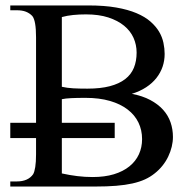

<svg xmlns="http://www.w3.org/2000/svg" viewBox="-20 -682 690 702"><path d="M499.5 -173.3Q499.5 -206.5 486.1 -234.1Q472.7 -261.7 446.5 -281.7Q420.4 -301.8 381.8 -313Q343.3 -324.2 293 -324.2Q261.7 -324.2 240.7 -323.2Q219.7 -322.3 206.1 -319.3V-232.9H399.4V-177.2H206.1V-47.9Q234.9 -41.5 262.7 -38.1Q290.5 -34.7 318.8 -34.7Q362.8 -34.7 396.5 -44.9Q430.2 -55.2 453.1 -73.7Q476.1 -92.3 487.8 -117.7Q499.5 -143.1 499.5 -173.3ZM479.5 -489.7Q479.5 -518.1 468.3 -543.5Q457 -568.8 433.8 -587.9Q410.6 -606.9 376 -618.2Q341.3 -629.4 294.4 -629.4Q269.5 -629.4 247.6 -627.2Q225.6 -625 206.1 -619.6V-364.7Q225.1 -360.4 247.6 -359.1Q270 -357.9 299.3 -357.9Q347.7 -357.9 381.8 -366.9Q416 -376 437.7 -392.8Q459.5 -409.7 469.5 -434.1Q479.5 -458.5 479.5 -489.7ZM612.3 -181.2Q612.3 -163.6 607.9 -145.5Q603.5 -127.4 595.2 -109.9Q586.9 -92.3 574.2 -76.4Q561.5 -60.5 545.4 -47.9Q529.8 -35.2 510 -26.1Q490.2 -17.1 464.1 -11.2Q438 -5.4 404.8 -2.7Q371.6 0 329.1 0H17.6V-18.6H41.5Q82.5 -18.6 101.1 -44.9Q106 -53.2 108.9 -71.3Q111.8 -89.4 111.8 -117.7V-177.2H17.6V-232.9H111.8V-545.4Q111.8 -606.9 98.1 -623.5Q88.4 -633.8 74.7 -639.2Q61 -644.5 41.5 -644.5H17.6V-662.1H303.2Q361.8 -662.1 405 -654.5Q448.2 -647 479.2 -633.8Q510.3 -620.6 530.3 -603Q550.3 -585.4 561.8 -565.9Q573.2 -546.4 577.6 -525.4Q582 -504.4 582 -484.9Q582 -460.4 574.5 -438.2Q566.9 -416 552 -397Q537.1 -377.9 514.4 -363Q491.7 -348.1 461.9 -338.9Q501 -331.5 529.3 -316.4Q557.6 -301.3 576.2 -280.8Q594.7 -260.3 603.5 -234.9Q612.3 -209.5 612.3 -181.2Z"/></svg>

Font: Doulos SIL Viet
Style: Regular
Weight: 400
Designer: Walt Agee, Victor Gaultney, Peter Martin, Debbi Hosken, Becca Hirsbrunner
Foundry: SIL International
Version: Version 5.000